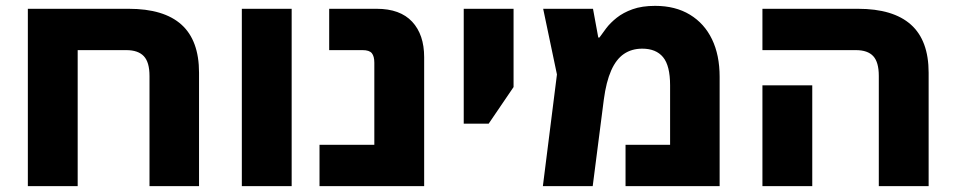

<svg xmlns="http://www.w3.org/2000/svg" viewBox="-20 -635 3258 655"><path d="M419 -605Q539 -605 599 -551Q659 -497 659 -387V0H490V-376Q490 -423 470.5 -443.5Q451 -464 411 -464H245V0H75V-605Z M805 0V-605H975V0Z M1070 0V-141H1257V-421Q1257 -443 1248.5 -453.5Q1240 -464 1217 -464H1103V-605H1265Q1345 -605 1386 -561Q1427 -517 1427 -440V0Z M1562 -213V-605H1732V-338L1647 -213Z M2215 -615Q2284 -615 2333.5 -585Q2383 -555 2409 -501Q2435 -447 2435 -373V0H2114V-141H2266V-344Q2266 -411 2242 -440Q2218 -469 2171 -469Q2135 -469 2108.5 -451Q2082 -433 2065 -394.5Q2048 -356 2040 -296L2002 0H1832L1880 -381L1833 -605H2003L2021 -507H2025Q2034 -520 2048 -538.5Q2062 -557 2084 -574.5Q2106 -592 2138 -603.5Q2170 -615 2215 -615Z M2978 0V-376Q2978 -423 2959 -443.5Q2940 -464 2900 -464H2581V-605H2907Q3027 -605 3087.5 -551Q3148 -497 3148 -387V0ZM2581 0V-344H2751V0Z"/></svg>

Font: Noto Sans Hebrew ExtraBold
Style: Regular
Weight: 800
Designer: Monotype Design Team
Foundry: Monotype Imaging Inc.
Version: Version 2.003